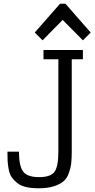

<svg xmlns="http://www.w3.org/2000/svg" viewBox="-20 -999 511 1033"><path d="M214 -680H294V-183Q294 -104 273.5 -75Q253 -46 190 -46Q127 -46 104.5 -76Q82 -106 82 -183H20Q20 -151 21 -132Q22 -113 27 -87Q32 -61 43 -45.5Q54 -30 72 -15Q90 0 119 7Q148 14 188 14Q236 14 269 3.5Q302 -7 321 -23Q340 -39 350 -66.5Q360 -94 363 -119.5Q366 -145 366 -183V-680H426V-730H214ZM209 -782 317 -892 426 -782 468 -824 332 -979H303L167 -824Z"/></svg>

Font: Glegoo
Style: Regular
Weight: 400
Version: Version 2.0.1; ttfautohint (v0.9) -r 48 -G 60